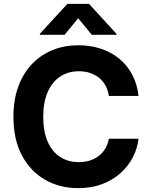

<svg xmlns="http://www.w3.org/2000/svg" viewBox="-20 -974 792 1004"><path d="M389.1 9.8Q292.2 9.8 215.5 -34.2Q138.8 -78.1 94.5 -161.6Q50.2 -245 50.2 -363.3Q50.2 -452.6 75.9 -522.2Q101.6 -591.7 147.7 -639.6Q193.8 -687.6 255.5 -712.5Q317.2 -737.3 389.1 -737.3Q452.2 -737.3 506.5 -719.6Q560.8 -701.9 602.7 -667.8Q644.5 -633.8 670.8 -584.6Q697.1 -535.4 704.5 -472.5H549.2Q544.9 -502.6 531.8 -526.5Q518.7 -550.3 498.1 -567Q477.5 -583.7 450.9 -592.5Q424.3 -601.4 392.6 -601.4Q336.6 -601.4 294.5 -573.5Q252.3 -545.6 229.2 -492.4Q206.1 -439.3 206.1 -363.3Q206.1 -285.7 229.5 -232.8Q252.9 -179.9 294.8 -153Q336.6 -126.2 392 -126.2Q422.9 -126.2 449 -134.3Q475.2 -142.4 495.9 -158.2Q516.6 -174 530.3 -196.7Q544 -219.3 549.2 -248.6H704.5Q698.5 -198.3 674.8 -151.9Q651 -105.5 610.6 -69.1Q570.2 -32.7 514.6 -11.5Q459 9.8 389.1 9.8ZM460 -792 388.7 -878.7 317.8 -792H188.5V-797.3L332.4 -953.9H445.3L588.9 -797.3V-792Z"/></svg>

Font: Inter V
Style: 
Weight: 400
Designer: Rasmus Andersson
Foundry: rsms
Version: Version 4.000;git-a3f224843